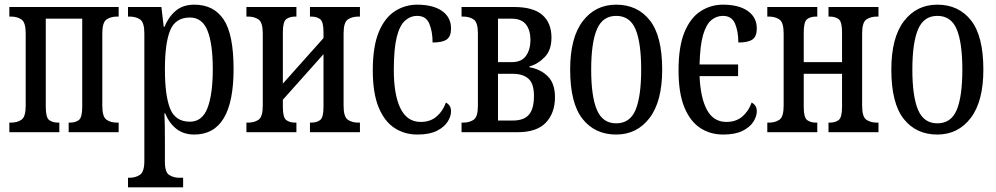

<svg xmlns="http://www.w3.org/2000/svg" viewBox="-20 -566 4265 822"><path d="M20 0V-41H27Q54 -41 72 -53.5Q90 -66 90 -113V-423Q90 -470 72 -482.5Q54 -495 27 -495H20V-536H488V-495H481Q454 -495 436 -482.5Q418 -470 418 -423V-113Q418 -66 436 -53.5Q454 -41 481 -41H488V0H274V-41H279Q303 -41 317.5 -52Q332 -63 332 -108V-486H176V-108Q176 -63 190.5 -52Q205 -41 229 -41H234V0Z M528 236V195H535Q560 195 579 182.5Q598 170 598 123V-423Q598 -470 580 -482.5Q562 -495 535 -495H528V-536H671L681 -451H684Q701 -493 732 -519.5Q763 -546 812 -546Q895 -546 937.5 -482.5Q980 -419 980 -270Q980 10 812 10Q766 10 735 -14.5Q704 -39 687 -81H684Q685 -59 685.5 -30.5Q686 -2 686 33V128Q686 172 705 183.5Q724 195 747 195H764V236ZM793 -45Q846 -45 868.5 -104Q891 -163 891 -270Q891 -378 868.5 -434.5Q846 -491 793 -491Q731 -491 708.5 -436Q686 -381 686 -270Q686 -156 708.5 -100.5Q731 -45 793 -45Z M1035 0V-41H1042Q1069 -41 1087 -53.5Q1105 -66 1105 -113V-423Q1105 -470 1087 -482.5Q1069 -495 1042 -495H1035V-536H1249V-495H1244Q1220 -495 1205.5 -484Q1191 -473 1191 -428V-208L1365 -403V-428Q1365 -473 1350.5 -484Q1336 -495 1312 -495H1307V-536H1521V-495H1514Q1487 -495 1469 -482.5Q1451 -470 1451 -423V-113Q1451 -66 1469 -53.5Q1487 -41 1514 -41H1521V0H1307V-41H1312Q1336 -41 1350.5 -52Q1365 -63 1365 -108V-334L1191 -139V-108Q1191 -63 1205.5 -52Q1220 -41 1244 -41H1249V0Z M1767 10Q1712 10 1669 -18Q1626 -46 1601 -106.5Q1576 -167 1576 -265Q1576 -367 1601.5 -428.5Q1627 -490 1670.5 -518Q1714 -546 1766 -546Q1834 -546 1872.5 -519Q1911 -492 1911 -444Q1911 -410 1892.5 -397Q1874 -384 1832 -384Q1832 -431 1818 -464.5Q1804 -498 1766 -498Q1737 -498 1714 -477.5Q1691 -457 1678.5 -407Q1666 -357 1666 -266Q1666 -160 1694.5 -102Q1723 -44 1781 -44Q1822 -44 1849 -67Q1876 -90 1889 -127Q1900 -121 1905.5 -112Q1911 -103 1911 -89Q1911 -68 1896.5 -45Q1882 -22 1850.5 -6Q1819 10 1767 10Z M1956 0V-41H1963Q1990 -41 2008 -53.5Q2026 -66 2026 -113V-423Q2026 -470 2008 -482.5Q1990 -495 1963 -495H1956V-536H2181Q2263 -536 2302 -502Q2341 -468 2341 -405Q2341 -351 2311.5 -321Q2282 -291 2247 -282V-278Q2294 -270 2325 -239.5Q2356 -209 2356 -150Q2356 -82 2317 -41Q2278 0 2196 0ZM2112 -300H2171Q2213 -300 2232 -327Q2251 -354 2251 -395Q2251 -436 2232 -461Q2213 -486 2171 -486H2112ZM2112 -50H2176Q2223 -50 2244.5 -75Q2266 -100 2266 -155Q2266 -208 2242.5 -229Q2219 -250 2176 -250H2112Z M2618 10Q2527 10 2474 -57Q2421 -124 2421 -268Q2421 -405 2475 -475.5Q2529 -546 2618 -546Q2709 -546 2762 -479Q2815 -412 2815 -268Q2815 -132 2761 -61Q2707 10 2618 10ZM2618 -38Q2677 -38 2701 -95.5Q2725 -153 2725 -268Q2725 -383 2701 -440.5Q2677 -498 2618 -498Q2560 -498 2535.5 -440.5Q2511 -383 2511 -268Q2511 -153 2535.5 -95.5Q2560 -38 2618 -38Z M3076 10Q3021 10 2978 -18Q2935 -46 2910 -106.5Q2885 -167 2885 -265Q2885 -367 2910.5 -428.5Q2936 -490 2979.5 -518Q3023 -546 3075 -546Q3143 -546 3181.5 -519Q3220 -492 3220 -444Q3220 -410 3201.5 -397Q3183 -384 3141 -384Q3141 -431 3127 -464.5Q3113 -498 3075 -498Q3047 -498 3025 -479.5Q3003 -461 2990 -416Q2977 -371 2975 -290H3140V-240H2975Q2979 -146 3007 -95Q3035 -44 3090 -44Q3131 -44 3158 -67Q3185 -90 3198 -127Q3209 -121 3214.5 -112Q3220 -103 3220 -89Q3220 -68 3205.5 -45Q3191 -22 3159.5 -6Q3128 10 3076 10Z M3265 0V-41H3272Q3299 -41 3317 -53.5Q3335 -66 3335 -113V-423Q3335 -470 3317 -482.5Q3299 -495 3272 -495H3265V-536H3479V-495H3474Q3450 -495 3435.5 -484Q3421 -473 3421 -428V-300H3585V-428Q3585 -473 3570.5 -484Q3556 -495 3532 -495H3527V-536H3741V-495H3734Q3707 -495 3689 -482.5Q3671 -470 3671 -423V-113Q3671 -66 3689 -53.5Q3707 -41 3734 -41H3741V0H3527V-41H3532Q3556 -41 3570.5 -52Q3585 -63 3585 -108V-250H3421V-108Q3421 -63 3435.5 -52Q3450 -41 3474 -41H3479V0Z M3993 10Q3902 10 3849 -57Q3796 -124 3796 -268Q3796 -405 3850 -475.5Q3904 -546 3993 -546Q4084 -546 4137 -479Q4190 -412 4190 -268Q4190 -132 4136 -61Q4082 10 3993 10ZM3993 -38Q4052 -38 4076 -95.5Q4100 -153 4100 -268Q4100 -383 4076 -440.5Q4052 -498 3993 -498Q3935 -498 3910.5 -440.5Q3886 -383 3886 -268Q3886 -153 3910.5 -95.5Q3935 -38 3993 -38Z"/></svg>

Font: Noto Serif ExtraCondensed
Style: Regular
Weight: 400
Width: 2
Designer: Monotype Design Team
Foundry: Monotype Imaging Inc.
Version: Version 2.015